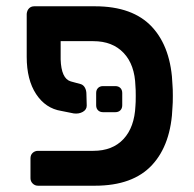

<svg xmlns="http://www.w3.org/2000/svg" viewBox="-20 -591 617 611"><path d="M173 -402V-460H277C317.7 -460 349.8 -447.5 373.5 -422.5C397.2 -397.5 409.7 -362.3 411 -317C411.7 -310.3 412 -300 412 -286C412 -271.3 411.7 -260.7 411 -254C409 -208.7 396.3 -173.5 373 -148.5C349.7 -123.5 317.7 -111 277 -111H101C94.3 -111 88.7 -108.8 84 -104.5C79.3 -100.2 77 -94.3 77 -87V-24C77 -17.3 79.3 -11.7 84 -7C88.7 -2.3 94.3 0 101 0H282C362.7 0 423.3 -22 464 -66C504.7 -110 526.3 -172 529 -252C529.7 -258.7 530 -270 530 -286C530 -301.3 529.7 -312.3 529 -319C526.3 -399 504.7 -461 464 -505C423.3 -549 362.7 -571 282 -571H89C82.3 -571 76.8 -568.8 72.5 -564.5C68.2 -560.2 65.7 -554.3 65 -547V-410C65 -361.3 75 -321.8 95 -291.5C115 -261.2 141.7 -243.3 175 -238L215 -230C225.7 -228.7 235.2 -230.3 243.5 -235C251.8 -239.7 256 -246.3 256 -255L255 -292C255 -299.3 253.5 -305.8 250.5 -311.5C247.5 -317.2 243.3 -321 238 -323L205 -332C185 -338 174.3 -361.3 173 -402ZM292 -240C296 -236 301.3 -234 308 -234H347C353.7 -234 359 -236 363 -240C367 -244 369 -249.3 369 -256V-295C369 -301.7 367 -307 363 -311C359 -315 353.7 -317 347 -317H308C301.3 -317 296 -315 292 -311C288 -307 286 -301.7 286 -295V-256C286 -249.3 288 -244 292 -240Z"/></svg>

Font: Rubik
Style: Regular
Weight: 500
Designer: Hubert & Fischer
Foundry: Hubert & Fischer
Version: Version 1.100